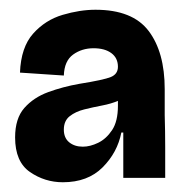

<svg xmlns="http://www.w3.org/2000/svg" viewBox="-20 -691 377 394"><path d="M109 -317Q72 -317 41.5 -338Q11 -359 11 -409Q11 -448 30 -469.5Q49 -491 79 -502Q109 -513 143 -519Q193 -527 207.5 -533Q222 -539 222 -554Q222 -572 208.5 -582Q195 -592 172 -592Q148 -592 130 -579Q112 -566 111 -536L21 -542Q23 -594 48 -622Q73 -650 108.5 -660.5Q144 -671 176 -671Q252 -671 285 -627.5Q318 -584 318 -508V-455Q319 -422 319 -388Q319 -354 319 -326H233Q233 -345 233 -370.5Q233 -396 233 -419H229Q221 -378 190.5 -347.5Q160 -317 109 -317ZM150 -390Q165 -390 181.5 -398Q198 -406 210 -424Q222 -442 222 -474V-484Q208 -478 189.5 -474.5Q171 -471 153 -466.5Q135 -462 123 -452.5Q111 -443 111 -425Q111 -408 122 -399Q133 -390 150 -390Z"/></svg>

Font: Bricolage Grotesque 96pt SemiBold
Style: Regular
Weight: 600
Designer: Mathieu Triay
Foundry: Atelier Triay
Version: Version 1.001; ttfautohint (v1.8.4.7-5d5b);gftools[0.9.33.de